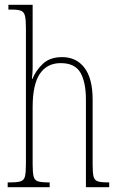

<svg xmlns="http://www.w3.org/2000/svg" viewBox="-20 -780 497 800"><path d="M12 0V-20H21Q52 -20 66 -24.5Q80 -29 84 -45Q88 -61 88 -96V-664Q88 -698 84 -714Q80 -730 68 -735Q56 -740 31 -740H15V-760H116V-495Q116 -478 113 -451H115Q129 -486 158.5 -514Q188 -542 239 -542Q298 -542 332 -497.5Q366 -453 366 -364V-94Q366 -61 369.5 -45.5Q373 -30 386 -25Q399 -20 427 -20H435V0H338V-364Q338 -438 315 -477.5Q292 -517 233 -517Q176 -517 146 -472.5Q116 -428 116 -333V-96Q116 -61 120 -45Q124 -29 138 -24.5Q152 -20 182 -20H187V0Z"/></svg>

Font: Noto Serif Khmer ExtraCondensed Thin
Style: Regular
Weight: 100
Width: 2
Designer: Danh Hong and the Monotype Design Team
Foundry: Monotype Imaging Inc.
Version: Version 2.004; ttfautohint (v1.8.4.7-5d5b)